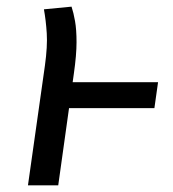

<svg xmlns="http://www.w3.org/2000/svg" viewBox="-20 -557 520 577"><path d="M155 0H64L115 -360Q123 -418 120.5 -457Q118 -496 112 -529L195 -537Q201 -519 205.5 -493.5Q210 -468 210 -430Q210 -392 202 -336ZM444 -232H159L170 -310H455Z"/></svg>

Font: Fira Sans Variable
Style: Italic
Weight: 397
Italic angle: -8°
Designer: Carrois Corporate & Edenspiekermann AG
Foundry: Carrois Corporate GbR & Edenspiekermann AG
Version: Version 4.202